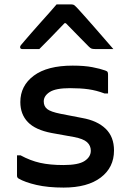

<svg xmlns="http://www.w3.org/2000/svg" viewBox="-20 -840 590 869"><path d="M267 -93Q335 -93 363 -111.5Q391 -130 391 -158Q391 -181 374 -196.5Q357 -212 314 -220L214 -238Q140 -252 106 -287.5Q72 -323 72 -378Q72 -452 133 -497.5Q194 -543 309 -543Q362 -543 398 -536Q434 -529 456 -521Q465 -518 467 -514Q469 -510 469 -502V-417H453Q416 -431 380 -436Q344 -441 297 -441Q232 -441 205 -423.5Q178 -406 178 -381Q178 -359 193.5 -346.5Q209 -334 254 -325L352 -306Q420 -294 458 -257.5Q496 -221 496 -159Q496 -82 436 -36.5Q376 9 268 9Q197 9 145 -3Q93 -15 64 -32Q57 -36 57 -45V-137H73Q117 -113 161.5 -103Q206 -93 267 -93ZM236 -820H304Q312 -820 317 -816Q322 -812 335 -798Q343 -789 361.5 -768.5Q380 -748 403.5 -721Q427 -694 450.5 -667Q474 -640 493 -618H411Q400 -618 394.5 -620Q389 -622 382 -629Q371 -640 344.5 -667Q318 -694 278 -735H272Q234 -695 207 -667.5Q180 -640 158 -618H81Q71 -618 71 -627Q71 -631 74.5 -635.5Q78 -640 91 -655Q103 -669 122.5 -691.5Q142 -714 164.5 -739Q187 -764 206.5 -786Q226 -808 236 -820Z"/></svg>

Font: Recursive Sn Lnr St Med
Style: Regular
Weight: 500
Version: Version 1.085;hotconv 1.1.0;makeotfexe 2.6.0; ttfautohint (v